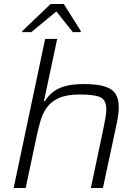

<svg xmlns="http://www.w3.org/2000/svg" viewBox="-20 -937 688 957"><path d="M48 0 205 -743H265L199 -433H204Q218 -456 240.5 -475.5Q263 -495 301 -506.5Q339 -518 397 -518Q464 -518 502 -506Q540 -494 556 -469Q572 -444 572 -403Q572 -386 569 -362.5Q566 -339 560 -313L493 0H433L497 -304Q502 -329 506 -352Q510 -375 510 -391Q510 -439 480 -452.5Q450 -466 377 -466Q314 -466 275 -449Q236 -432 214.5 -402.5Q193 -373 182.5 -337Q172 -301 164 -264L108 0ZM91 -777V-782L232 -917H298L383 -782L382 -777H343L261 -880L136 -777Z"/></svg>

Font: Saira SemiExpanded Light
Style: Italic
Weight: 300
Width: 6
Italic angle: -12°
Designer: Hector Gatti with collaboration of the Omnibus-Type team
Foundry: Omnibus-Type
Version: Version 1.101